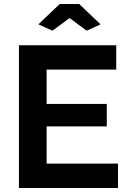

<svg xmlns="http://www.w3.org/2000/svg" viewBox="-20 -935 641 955"><path d="M170.9 -814 276.9 -915H374L480 -814L411.1 -782.2L326.2 -845.2L241.2 -782.2ZM566.9 -121.1V0H74.2V-710H558.1V-588.9H211.9V-418H511.2V-306.2H211.9V-121.1Z"/></svg>

Font: Rawline
Style: Bold
Weight: 700
Designer: Matt McInerney, Pablo Impallari, Rodrigo Fuenzalida
Foundry: Matt McInerney, Pablo Impallari, Rodrigo Fuenzalida
Version: Version 4.020;PS 004.020;hotconv 1.0.88;makeotf.lib2.5.64775